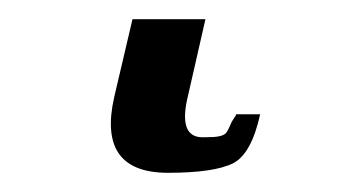

<svg xmlns="http://www.w3.org/2000/svg" viewBox="-20 20 372 200"><path d="M191 163Q204 163 208 162Q213 161 215 159Q217 157 220 150Q221 147 223.5 143.5Q226 140 226 139H251Q242 180 223 190Q203 200 155 200Q81 200 99 121L118 40H194L176 119Q165 163 191 163Z"/></svg>

Font: Miedinger
Style: Italic
Weight: 400
Italic angle: -13°
Version: Version 001.000